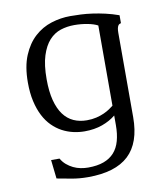

<svg xmlns="http://www.w3.org/2000/svg" viewBox="-83 -598 758 876"><g transform="rotate(-10 296.5 -160.0)"><path d="M312 -485.8Q278.8 -485.8 248.8 -476.1Q218.8 -466.3 195.8 -441.2Q172.9 -416 159.2 -373Q145.5 -330.1 145.5 -264.2Q145.5 -207 156.2 -166Q167 -125 186.3 -98.9Q205.6 -72.8 233.2 -60.3Q260.7 -47.9 294.4 -47.9Q318.4 -47.9 338.6 -52.7Q358.9 -57.6 374.5 -64.7Q390.1 -71.8 401.6 -79.6Q413.1 -87.4 420.4 -93.3V-464.8Q411.6 -469.7 399.4 -473.6Q387.2 -477.5 373 -480.2Q358.9 -482.9 343.3 -484.4Q327.6 -485.8 312 -485.8ZM301.3 -529.3Q325.2 -529.3 350.8 -528.1Q376.5 -526.9 404.3 -522.9Q432.1 -519 462.2 -512.2Q492.2 -505.4 523.9 -494.1V-457.5Q520 -456.5 516.6 -454.8Q513.2 -453.1 510.5 -448.7Q507.8 -444.3 506.1 -436.5Q504.4 -428.7 504.4 -415.5V-25.4Q504.4 93.3 442.9 150.9Q381.3 208.5 254.9 208.5Q213.4 208.5 178.5 201.9Q143.6 195.3 111.3 189.5L101.6 102.5H140.6Q150.4 119.6 164.3 131.3Q178.2 143.1 194.3 150.9Q210.4 158.7 228 162.1Q245.6 165.5 262.7 165.5Q305.2 165.5 335 154.5Q364.7 143.6 383.8 122.3Q402.8 101.1 411.6 69.3Q420.4 37.6 420.4 -3.4V-47.9Q394.5 -26.4 357.9 -13.2Q321.3 0 275.4 0Q249 0 222.7 -6.1Q196.3 -12.2 172.1 -25.1Q147.9 -38.1 127.2 -58.8Q106.4 -79.6 91.3 -108.9Q76.2 -138.2 67.4 -176.8Q58.6 -215.3 58.6 -264.2Q58.6 -337.9 79.8 -388.7Q101.1 -439.5 135.5 -470.7Q169.9 -502 213.4 -515.6Q256.8 -529.3 301.3 -529.3Z"/></g></svg>

Font: Arian Grqi
Style: Regular
Weight: 400
Designer: Ruben Hakobyan (Tarumian)
Foundry: Ruben Hakobyan (Tarumian)
Version: Version 1.003